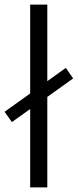

<svg xmlns="http://www.w3.org/2000/svg" viewBox="-36 -820 340 840"><path d="M171 -396V0H96V-343L16 -286L-16 -331L96 -411V-800H171V-465L252 -523L284 -477Z"/></svg>

Font: Martel Sans Light
Style: Regular
Weight: 300
Designer: Dan Reynolds and Mathieu Réguer
Foundry: Dan Reynolds and Mathieu Réguer
Version: Version 1.002; ttfautohint (v1.1) -l 5 -r 5 -G 72 -x 0 -D la